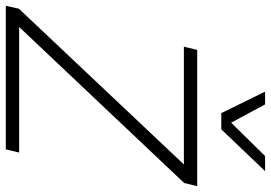

<svg xmlns="http://www.w3.org/2000/svg" viewBox="-171 -778 934 662"><g transform="rotate(90 296.0 -447.0)"><path d="M355 -743 281 -894H325L388 -777L503 -894H555L411 -743ZM-15 0 -5 -45 532 -614H126L137 -660H607L596 -615L58 -46H491L480 0Z"/></g></svg>

Font: Elaine Sans Light
Style: Italic
Weight: 300
Italic angle: -13°
Designer: Wei Huang
Foundry: Wei Huang
Version: Version 2.001;December 24, 2019;FontCreator 12.0.0.2547 64-b